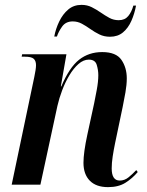

<svg xmlns="http://www.w3.org/2000/svg" viewBox="-20 -759 606 789"><path d="M424 10Q375 10 349 -16.5Q323 -43 323 -90Q323 -132 339 -206L367 -335Q371 -354 377.5 -389Q384 -424 384 -450Q384 -471 377.5 -492.5Q371 -514 345 -514Q323 -514 302.5 -496Q282 -478 265 -449.5Q248 -421 235.5 -388Q223 -355 216 -324L146 0H28L121 -443Q124 -457 126 -470Q128 -483 128 -491Q128 -509 118.5 -517.5Q109 -526 83 -526H69L71 -536H253L230 -404H232Q265 -482 305 -513.5Q345 -545 400 -545Q457 -545 479 -513Q501 -481 501 -437Q501 -411 495.5 -379.5Q490 -348 484 -319L453 -171Q447 -142 443 -115.5Q439 -89 439 -67Q439 -17 472 -17Q492 -17 508.5 -30.5Q525 -44 540 -60L546 -52Q524 -26 495.5 -8Q467 10 424 10ZM432 -608Q408 -608 388.5 -617.5Q369 -627 351.5 -639.5Q334 -652 316.5 -661.5Q299 -671 279 -671Q250 -671 235 -649.5Q220 -628 214 -609H203Q209 -641 223.5 -671Q238 -701 260.5 -720Q283 -739 315 -739Q338 -739 357 -729.5Q376 -720 394 -707.5Q412 -695 429.5 -685.5Q447 -676 468 -676Q493 -676 507 -693Q521 -710 528 -736H539Q533 -703 520 -673.5Q507 -644 485.5 -626Q464 -608 432 -608Z"/></svg>

Font: Noto Serif Display Condensed SemiBold
Style: Italic
Weight: 600
Width: 3
Italic angle: -12°
Designer: Monotype Design Team
Foundry: Monotype Imaging Inc.
Version: Version 2.009